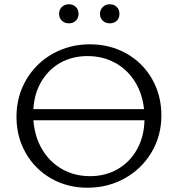

<svg xmlns="http://www.w3.org/2000/svg" viewBox="-20 -871 830 897"><path d="M256 -806Q256 -826 269 -838.5Q282 -851 302 -851Q322 -851 334.5 -838.5Q347 -826 347 -806Q347 -787 334.5 -774.5Q322 -762 302 -762Q282 -762 269 -774.5Q256 -787 256 -806ZM447 -806Q447 -825 460 -838Q473 -851 493 -851Q513 -851 525.5 -838.5Q538 -826 538 -806Q538 -786 525.5 -774Q513 -762 493 -762Q473 -762 460 -774.5Q447 -787 447 -806ZM734 -332Q734 -237 688 -159.5Q642 -82 563 -38Q484 6 389 6Q294 6 218.5 -37.5Q143 -81 100 -156.5Q57 -232 57 -325Q57 -421 102.5 -498.5Q148 -576 226.5 -620Q305 -664 400 -664Q495 -664 571.5 -620.5Q648 -577 691 -501Q734 -425 734 -332ZM136 -361H653Q645 -435 609.5 -491Q574 -547 517 -578Q460 -609 389 -609Q318 -609 262.5 -578Q207 -547 173.5 -490.5Q140 -434 136 -361ZM655 -309H136Q142 -232 177 -173Q212 -114 270 -81Q328 -48 401 -48Q473 -48 530 -81Q587 -114 620 -173Q653 -232 655 -309Z"/></svg>

Font: Ysabeau SC
Style: Regular
Weight: 400
Designer: Christian Thalmann (Catharsis Fonts)
Version: Version 0.003